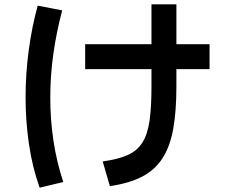

<svg xmlns="http://www.w3.org/2000/svg" viewBox="-20 -805 1040 886"><path d="M487 54 454 -60Q525 -70 569 -89.5Q613 -109 637 -147Q661 -185 670 -247.5Q679 -310 679 -405V-486H373V-601H679V-785H794V-601H947V-486H794V-405Q794 -290 779 -208.5Q764 -127 729 -73.5Q694 -20 635 10.5Q576 41 487 54ZM272 35 163 61Q129 -34 113.5 -140.5Q98 -247 98 -355Q98 -464 112.5 -572.5Q127 -681 154 -779L267 -757Q241 -660 226.5 -558.5Q212 -457 212 -354Q212 -254 226.5 -156.5Q241 -59 272 35Z"/></svg>

Font: Murecho Medium
Style: Regular
Weight: 500
Designer: Neil Summerour
Foundry: Positype
Version: Version 1.010; ttfautohint (v1.8.3)